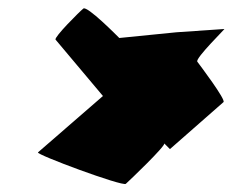

<svg xmlns="http://www.w3.org/2000/svg" viewBox="-20 -597 569 470"><path d="M73 -224C67 -219 280 -140 288 -147C296 -154 387 -241 382 -246L396 -232L527 -347C534 -352 469 -438 463 -446C457 -454 536 -531 529 -526L412 -518L272 -504C268 -508 193 -584 184 -576C175 -569 112 -506 116 -500L232 -362Z"/></svg>

Font: Ampere
Style: SCIta
Weight: 400
Version: Version 1